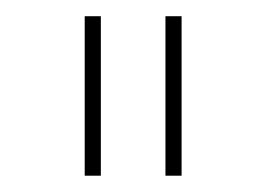

<svg xmlns="http://www.w3.org/2000/svg" viewBox="-20 -710 330 238"><path d="M105 -689.9V-492.2H85V-689.9ZM205.1 -689.9V-492.2H185.1V-689.9Z"/></svg>

Font: Genome Thin
Style: Regular
Weight: 250
Designer: Alfredo Marco Pradil
Version: Version 1.001